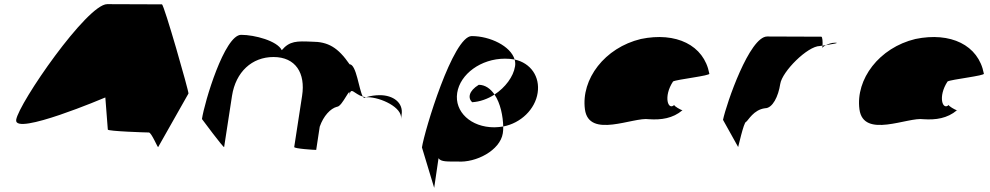

<svg xmlns="http://www.w3.org/2000/svg" viewBox="-20 -723 4775 926"><path d="M58 -145C46 -65 488 -253 488 -253L500 -98C500 -90 685 -84 698 -84C711 -84 742 -6 743 -14L889 -272C891 -282 771 -702 761 -702C761 -702 594 -703 497 -703C400 -703 70 -225 58 -145Z M954 -149C954 -149 1060 -6 1061 -14L1099 -261C1117 -376 1195 -448 1299 -448C1406 -448 1454 -370 1437 -261L1399 -14C1398 -6 1494 0 1505 0L1522 -112C1540 -164 1574 -200 1605 -208C1632 -208 1674 -320 1665 -261C1672 -309 1688 -269 1730 -257C1711 -290 1699 -413 1666 -413C1610 -494 1563 -522 1483 -522C1412 -525 1377 -526 1339 -481C1317 -526 1208 -555 1143 -555C1063 -555 966 -230 954 -149ZM1730 -257C1732 -254 1734 -252 1736 -251L1745 -254ZM1745 -254H1754C1814 -254 1923 -205 1914 -149L1917 -170C1926 -228 1876 -264 1812 -264C1791 -264 1767 -261 1745 -254Z M2015 -12 2074 183 2095 40C2106 58 2138 56 2186 56C2276 63 2392 2 2405 -80C2407 -90 2407 -101 2407 -113C2393 -111 2380 -109 2364 -109C2251 -109 2171 -184 2185 -275C2199 -366 2300 -440 2415 -440C2432 -440 2446 -439 2462 -436C2443 -501 2343 -549 2255 -549C2165 -549 2027 -92 2015 -12ZM2257 -230C2294 -232 2333 -246 2365 -267C2346 -295 2320 -314 2289 -314C2240 -284 2236 -250 2257 -230ZM2365 -267C2394 -225 2406 -161 2407 -113C2492 -129 2561 -196 2573 -275C2585 -353 2540 -419 2462 -436C2465 -425 2466 -414 2464 -403C2456 -353 2417 -301 2365 -267Z M2801 -196C2820 -52 3035 -160 3110 -148C3169 -144 3225 -152 3271 -191C3263 -193 3229 -212 3232 -217C3202 -188 3178 -257 3226 -330C3242 -340 3409 -358 3401 -368C3375 -506 3240 -570 3071 -535C2896 -493 2782 -341 2801 -196ZM3232 -218V-217ZM3272 -192 3271 -191C3273 -191 3273 -191 3272 -190Z M3467 -145 3540 -14C3539 -6 3567 -135 3578 -135C3589 -142 3614 -194 3670 -201C3706 -201 3734 -258 3743 -318C3752 -378 3875 -501 3934 -501C3934 -501 3939 -502 3947 -503C3948 -520 3947 -546 3941 -546C3941 -546 3778 -547 3680 -547C3595 -547 3484 -225 3467 -145ZM3947 -503C3947 -498 3946 -494 3946 -491C3946 -494 3953 -500 3963 -505C3957 -504 3952 -504 3947 -503ZM3963 -505C3994 -510 4034 -517 4007 -517C3991 -517 3975 -511 3963 -505Z M4125 -196C4144 -52 4359 -160 4434 -148C4493 -144 4549 -152 4595 -191C4587 -193 4553 -212 4556 -217C4526 -188 4502 -257 4550 -330C4566 -340 4733 -358 4725 -368C4699 -506 4564 -570 4395 -535C4220 -493 4106 -341 4125 -196ZM4556 -218V-217ZM4596 -192 4595 -191C4597 -191 4597 -191 4596 -190Z"/></svg>

Font: Ampere
Style: ExtIta
Weight: 400
Version: Version 1